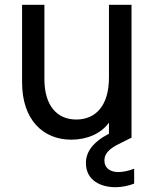

<svg xmlns="http://www.w3.org/2000/svg" viewBox="-20 -572 645 800"><path d="M165 -243V-552H72V-229C72 -70 162 10 277 10C342 10 401 -15 434 -61V-15C364 22 338 63 338 107C338 181 401 208 461 208C488 208 516 202 539 193V131C516 140 492 145 473 145C438 145 415 127 415 97C415 72 430 50 475 28L529 1L528 -1V-552H434V-249C434 -132 379 -74 298 -74C218 -74 165 -131 165 -243Z"/></svg>

Font: Malmofest
Style: Regular
Weight: 400
Designer: Jonny Pinhorn (Poppins), Kolossal
Version: Version 1.004;Glyphs 3.1.2 (3151)